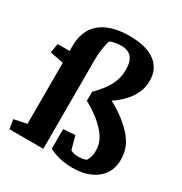

<svg xmlns="http://www.w3.org/2000/svg" viewBox="-178 -896 986 1039"><g transform="rotate(30 314.5 -376.5)"><path d="M92.3 -455.6 7.8 -472.2 17.6 -529.8H92.3V-561Q92.3 -607.4 106.9 -644.8Q121.6 -682.1 151.6 -708.3Q181.6 -734.4 227.5 -748.5Q273.4 -762.7 336.4 -762.7Q379.4 -762.7 418 -754.4Q456.5 -746.1 485.6 -727.5Q514.6 -709 531.7 -679Q548.8 -648.9 548.8 -605.5Q548.8 -572.8 538.6 -544.4Q528.3 -516.1 511 -491.9Q493.7 -467.8 471.2 -447.3Q448.7 -426.8 423.8 -410.2Q437 -402.8 452.6 -394Q465.3 -386.2 481.9 -375.5Q498.5 -364.7 515.6 -351.1Q542 -329.6 562.7 -308.3Q583.5 -287.1 597.9 -263.9Q612.3 -240.7 619.6 -214.6Q627 -188.5 627 -157.2Q627 -117.2 611.8 -85.9Q596.7 -54.7 569.3 -33.2Q542 -11.7 504.2 -0.5Q466.3 10.7 421.4 10.7Q386.7 10.7 359.4 5.6Q332 0.5 313 -6.3Q290.5 -13.7 273.4 -23.4V-146L347.2 -150.9L369.6 -68.8Q375 -65.4 382.8 -63Q389.2 -60.5 398.4 -59.1Q407.7 -57.6 419.9 -57.6Q431.2 -57.6 439.9 -58.8Q448.7 -60.1 455.1 -62Q462.4 -64 468.3 -66.9Q472.7 -74.7 476.6 -84Q480 -92.3 482.7 -103Q485.4 -113.8 485.4 -126.5Q485.4 -145.5 482.7 -162.1Q480 -178.7 471.9 -195.8Q463.9 -212.9 449.5 -231.2Q435.1 -249.5 411.1 -271.5Q393.6 -287.6 375.2 -300.5Q356.9 -313.5 341.8 -323.2Q324.2 -334 308.1 -342.8V-399.4Q333 -423.8 351.6 -447.3Q370.1 -470.7 382.6 -494.1Q395 -517.6 401.1 -542Q407.2 -566.4 407.2 -593.3Q407.2 -646 385.3 -670.2Q363.3 -694.3 321.8 -694.3Q302.7 -694.3 289.3 -691.9Q275.9 -689.5 267.6 -687Q257.8 -684.1 251.5 -680.2Q246.6 -665.5 242.7 -646Q239.3 -629.4 236.6 -606.2Q233.9 -583 233.9 -554.2V0H22.5L12.7 -57.6L92.3 -74.2Z"/></g></svg>

Font: Noticia Text
Style: Bold
Weight: 700
Designer: JM Sole
Foundry: JM Sole
Version: Version 1.003